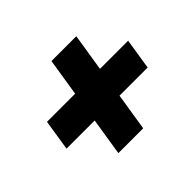

<svg xmlns="http://www.w3.org/2000/svg" viewBox="-110 -740 820 820"><g transform="rotate(-45 300.0 -330.0)"><path d="M195 -90 222 -260H52L74 -400H244L271 -570H421L394 -400H564L542 -260H372L345 -90Z"/></g></svg>

Font: JetBrains Mono NL ExtraBold
Style: Italic
Weight: 800
Italic angle: -9°
Monospace: yes
Designer: Philipp Nurullin, Konstantin Bulenkov
Foundry: JetBrains
Version: Version 2.305; ttfautohint (v1.8.4.7-5d5b)